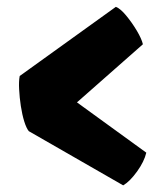

<svg xmlns="http://www.w3.org/2000/svg" viewBox="-20 -561 470 576"><path d="M349.6 -4.9 66.4 -167.5Q59.1 -176.3 52.7 -196.8Q46.4 -217.3 42.5 -242.9Q38.6 -268.6 37.4 -293Q36.1 -317.4 39.1 -333L327.6 -540.5Q341.3 -535.2 358.6 -514.2Q376 -493.2 390.4 -469Q404.8 -444.8 408.7 -428.2L210.9 -253.9L418.9 -103Q412.6 -76.2 391.1 -46.4Q369.6 -16.6 349.6 -4.9Z"/></svg>

Font: Fruktur
Style: Regular
Weight: 400
Designer: Viktoriya Grabowska, Eben Sorkin
Foundry: Viktoriya Grabowska
Version: Version 1.008; ttfautohint (v1.8.4.7-5d5b)